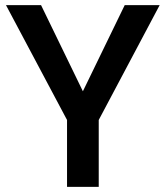

<svg xmlns="http://www.w3.org/2000/svg" viewBox="-20 -731 649 751"><path d="M304.2 -374 467.8 -710.9H604.5L366.2 -261.7V0H242.2V-261.7L3.4 -710.9H140.6Z"/></svg>

Font: Roboto Medium
Style: Regular
Weight: 500
Designer: Google
Version: Version 2.134; 2016; ttfautohint (v1.6)